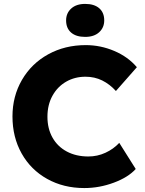

<svg xmlns="http://www.w3.org/2000/svg" viewBox="-20 -943 735 973"><path d="M43.2 -353Q43.2 -455.2 91.3 -538.1Q139.4 -621 224.2 -667.7Q309 -714.4 414.4 -714.4Q489.4 -714.4 559.1 -684.8Q628.8 -655.2 673.6 -602.4L567.4 -481.8Q536.4 -516.2 498 -535.2Q459.6 -554.2 413.2 -554.2Q359 -554.2 315.3 -529.1Q271.6 -504 246 -458Q220.4 -412 220.4 -351.2Q220.4 -291.2 246.1 -245.6Q271.8 -200 318.8 -175Q365.8 -150 427.6 -150Q473.4 -150 514.3 -168.8Q555.2 -187.6 584.4 -219L667.8 -86.6Q630 -44.6 556.8 -17.3Q483.6 10 407.2 10Q302.2 10 219.1 -36.3Q136 -82.6 89.6 -165.3Q43.2 -248 43.2 -353ZM315 -839.6Q315 -876.2 340.8 -899.7Q366.6 -923.2 411.6 -923.2Q457.6 -923.2 482.9 -901.2Q508.2 -879.2 508.2 -839.6Q508.2 -803 482.4 -779.5Q456.6 -756 411.6 -756Q365.6 -756 340.3 -778Q315 -800 315 -839.6Z"/></svg>

Font: Easer Grotesk Variable
Style: Regular
Weight: 400
Designer: Boardeaser, Bonnie Shaver-Troup, Thomas Jockin
Foundry: Lexend
Version: Version 1.001;Glyphs 3.1.2 (3151)